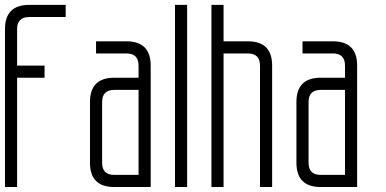

<svg xmlns="http://www.w3.org/2000/svg" viewBox="-20 -752 1554 772"><path d="M48.8 -634.8Q48.8 -683.6 97.7 -683.6H244.1V-732.4H97.7Q0 -732.4 0 -634.8V0H48.8V-439.5H159.2V-488.3H48.8Z M537.1 -390.6H439.5Q390.6 -390.6 390.6 -341.8V-97.7Q390.6 -48.8 439.5 -48.8H537.1ZM537.1 -439.5V-488.3Q537.1 -537.1 488.3 -537.1H366.2V-585.9H488.3Q585.9 -585.9 585.9 -488.3V0H439.5Q341.8 0 341.8 -97.7V-341.8Q341.8 -439.5 439.5 -439.5Z M683.6 0V-732.4H732.4V0Z M878.9 -537.1V0H830.1V-732.4H878.9V-585.9H976.6Q1074.2 -585.9 1074.2 -488.3V0H1025.4V-488.3Q1025.4 -537.1 976.6 -537.1Z M1367.2 -390.6H1269.5Q1220.7 -390.6 1220.7 -341.8V-97.7Q1220.7 -48.8 1269.5 -48.8H1367.2ZM1367.2 -439.5V-488.3Q1367.2 -537.1 1318.4 -537.1H1196.3V-585.9H1318.4Q1416 -585.9 1416 -488.3V0H1269.5Q1171.9 0 1171.9 -97.7V-341.8Q1171.9 -439.5 1269.5 -439.5Z"/></svg>

Font: Daray
Style: Regular
Weight: 400
Designer: Maxim Raikov
Foundry: Maxim Raikov
Version: Version 1.00 May 24, 2021, initial release